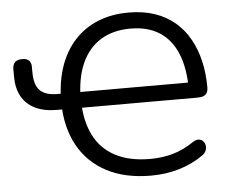

<svg xmlns="http://www.w3.org/2000/svg" viewBox="-51 -775 1026 844"><g transform="rotate(-5 461.5 -352.5)"><path d="M582.1 8.9Q468.4 8.9 387.3 -33.6Q306.3 -76.1 262.5 -154.8Q218.7 -233.6 216.7 -342.6L231.8 -314.9H195.9Q137.8 -314.9 98.2 -334.7Q58.7 -354.5 39.2 -390.9Q19.8 -427.3 19.8 -476.9V-509.4Q19.8 -550.8 61.5 -550.8Q83.7 -550.8 92.7 -540.6Q101.8 -530.3 101.8 -514.1Q101.8 -504.1 101.8 -495.4Q101.8 -486.6 102.2 -478Q104.6 -427.3 129.4 -405.9Q154.1 -384.4 202.9 -384.4H231.8L216.7 -355.3Q217.6 -437.9 240.5 -504.2Q263.4 -570.5 306.3 -617.5Q349.1 -664.5 409.8 -689.2Q470.4 -713.9 545.7 -713.9Q609.9 -713.9 661 -696.5Q712.1 -679.1 750 -646.7Q787.9 -614.3 812.6 -569.8Q837.3 -525.4 849.8 -471.5Q862.3 -417.7 862.3 -357.3Q862.3 -341.3 857.2 -332.3Q852.1 -323.3 841.9 -319.1Q831.7 -314.9 815.6 -314.9H290.6L304 -344Q306 -254.4 337.9 -191.9Q369.8 -129.5 431.9 -97Q494 -64.5 585 -64.5Q638.4 -64.5 685.8 -77.9Q733.2 -91.4 778.3 -122.3Q792.9 -131.6 804.3 -130.7Q815.8 -129.8 823.4 -121.8Q830.9 -113.8 832.9 -102.4Q834.9 -91 830.1 -79.3Q825.3 -67.6 812.7 -59.3Q765.3 -25.9 707 -8.5Q648.7 8.9 582.1 8.9ZM547.7 -642.9Q470.6 -642.9 415.7 -608.9Q360.9 -574.9 332.2 -509.9Q303.5 -445 303 -352.5L290.6 -384.4H799.8L780.3 -352Q780.3 -447.5 753.9 -512Q727.5 -576.4 675.8 -609.6Q624.2 -642.9 547.7 -642.9Z"/></g></svg>

Font: Nunito ExtraLight
Style: Regular
Weight: 200
Designer: Vernon Adams
Foundry: Vernon Adams
Version: Version 3.602